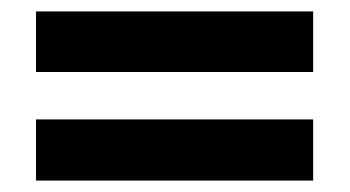

<svg xmlns="http://www.w3.org/2000/svg" viewBox="-20 -520 612 336"><path d="M43 -394V-500H528V-394ZM43 -204V-311H528V-204Z"/></svg>

Font: Noto Sans Thai
Style: Bold
Weight: 700
Designer: Monotype Design Team
Foundry: Monotype Imaging Inc.
Version: Version 2.001